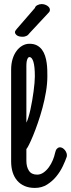

<svg xmlns="http://www.w3.org/2000/svg" viewBox="-20 -904 352 952"><path d="M110.8 -295.9Q116.2 -306.2 121.3 -323.5Q126.5 -340.8 131.1 -361.8Q135.7 -382.8 139.6 -405.8Q143.6 -428.7 146.5 -450.7Q149.4 -472.7 151.1 -491.9Q152.8 -511.2 152.8 -524.9Q152.8 -574.7 145.5 -597.9Q138.2 -621.1 126 -621.1Q122.1 -621.1 119.1 -617.2Q116.2 -613.3 114.3 -607.2Q112.3 -601.1 111.6 -594Q110.8 -586.9 110.8 -581.1ZM252.9 -145Q255.9 -159.7 262 -166.3Q268.1 -172.9 275.1 -173.6Q282.2 -174.3 289.6 -170.2Q296.9 -166 302.2 -159.2Q307.6 -152.3 310.3 -143.8Q313 -135.3 311 -127Q304.2 -106.9 291.5 -80.1Q278.8 -53.2 259.3 -29.3Q239.7 -5.4 213.4 11.2Q187 27.8 152.8 27.8Q124 27.8 102.1 18.3Q80.1 8.8 65.2 -8.5Q50.3 -25.9 42.7 -50Q35.2 -74.2 35.2 -104V-559.1Q35.2 -586.9 42.2 -610.6Q49.3 -634.3 61.8 -651.1Q74.2 -668 90.8 -677.5Q107.4 -687 126 -687Q147.9 -687 163.1 -679Q178.2 -670.9 188 -657.7Q197.8 -644.5 203.4 -627.4Q209 -610.4 211.4 -592.5Q213.9 -574.7 214.4 -557.4Q214.8 -540 214.8 -525.9Q214.8 -489.3 208 -449Q201.2 -408.7 190.7 -369.6Q180.2 -330.6 167.7 -294.7Q155.3 -258.8 143.8 -231Q132.3 -203.1 123.3 -185.5Q114.3 -168 110.8 -165V-106.9Q110.8 -76.7 123.5 -57.4Q136.2 -38.1 164.1 -38.1Q181.2 -38.1 196 -48.6Q210.9 -59.1 222.4 -75Q233.9 -90.8 241.7 -109.6Q249.5 -128.4 252.9 -145ZM126.5 -739.7Q120.1 -730 110.8 -725.8Q101.6 -721.7 93.3 -721.7Q72.8 -721.7 63.5 -729Q54.2 -736.3 54.2 -744.6Q54.2 -748.5 56.9 -752.2Q59.6 -755.9 62.5 -759.8L153.3 -864.7Q154.8 -873 165.3 -878.4Q175.8 -883.8 186.5 -883.8Q193.8 -883.8 201.2 -881.6Q208.5 -879.4 214.4 -875.5Q220.2 -871.6 223.9 -866.5Q227.5 -861.3 227.5 -855Q227.5 -848.1 223.4 -843.8Q219.2 -839.4 215.3 -835Z"/></svg>

Font: Grand Hotel
Style: Regular
Weight: 400
Designer: Brian J. Bonislawsky & Jim Lyles for Astigmatic (AOETI)
Foundry: Astigmatic (AOETI)
Version: Version 001.000